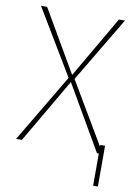

<svg xmlns="http://www.w3.org/2000/svg" viewBox="-96 -774 725 1008"><g transform="rotate(10 266.5 -269.5)"><path d="M71.8 -710.9 263.2 -381.8 454.6 -710.9H486.8L279.3 -363.3L494.1 0H462.9L263.2 -343.8L62.5 0H31.7L247.6 -363.3L39.1 -710.9ZM498 -45.4V171.9H472.7V-45.4Z"/></g></svg>

Font: Roboto Condensed Thin
Style: Regular
Weight: 250
Width: 3
Designer: Christian Robertson
Foundry: Google
Version: Version 3.009; 2024